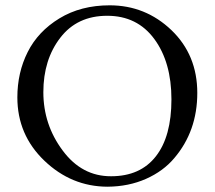

<svg xmlns="http://www.w3.org/2000/svg" viewBox="-20 -684 803 718"><path d="M44.9 -319.8Q44.9 -412.6 83.5 -489.3Q122.1 -566.4 202.1 -615.2Q282.2 -664.1 390.1 -664.1Q523.9 -664.1 621.1 -571.3Q717.8 -478.5 717.8 -336.4Q717.8 -193.8 631.8 -92.8Q590.8 -43.9 525.9 -15.1Q460.9 13.7 381.8 14.2Q247.1 13.7 146 -83Q44.9 -179.7 44.9 -319.8ZM205.6 -543Q142.1 -460.9 142.1 -339.4Q142.1 -217.8 214.4 -121.1Q286.1 -24.4 395.5 -24.9Q504.9 -24.9 563 -99.6Q621.1 -173.8 621.1 -312.5Q621.1 -451.2 557.1 -538.1Q493.2 -625 380.9 -625Q268.6 -625 205.6 -543Z"/></svg>

Font: EBGaramond
Style: Regular
Weight: 400
Version: Version 000.012g